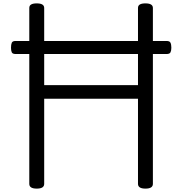

<svg xmlns="http://www.w3.org/2000/svg" viewBox="-20 -1100 1076 1134"><path d="M197 14Q153 14 153 -14V-1053Q153 -1067 164 -1073.5Q175 -1080 197 -1080Q241 -1080 241 -1053V-597H795V-1053Q795 -1067 806 -1073.5Q817 -1080 839 -1080Q883 -1080 883 -1053V-14Q883 0 872 7Q861 14 839 14Q795 14 795 -14V-517H241V-14Q241 0 230 7Q219 14 197 14ZM72 -781Q54 -781 49.5 -791Q45 -801 45 -818Q45 -837 49.5 -847.5Q54 -858 72 -858H964Q982 -858 987 -847.5Q992 -837 992 -818Q992 -801 987 -791Q982 -781 964 -781Z"/></svg>

Font: Playwrite AR
Style: Regular
Weight: 400
Designer: Veronika Burian, José Scaglione
Foundry: TypeTogether
Version: Version 1.002